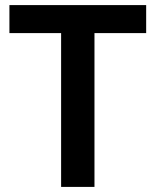

<svg xmlns="http://www.w3.org/2000/svg" viewBox="-20 -734 611 754"><path d="M351 0H220V-604H17V-714H554V-604H351Z"/></svg>

Font: Noto Sans Adlam Unjoined SemiBold
Style: Regular
Weight: 600
Version: Version 3.001